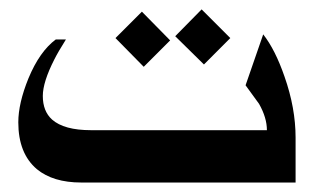

<svg xmlns="http://www.w3.org/2000/svg" viewBox="-20 -385 662 405"><path d="M338.9 -299.8 283.2 -244.1 223.6 -304.7 279.3 -360.4ZM465.8 -304.7 410.2 -249 349.6 -308.6 405.3 -365.2ZM151.4 0Q91.8 0 57.6 -28.3Q18.6 -61.5 18.6 -127Q18.6 -167 40 -219.7Q63.5 -276.4 97.7 -301.8H119.1Q102.5 -275.4 94.7 -259.8Q70.3 -211.9 70.3 -182.6Q70.3 -150.4 89.8 -132.8Q115.2 -110.4 171.9 -110.4H543Q543 -136.7 526.4 -166Q519.5 -175.8 498 -205.1L535.2 -312.5Q560.5 -280.3 580.1 -223.6Q603.5 -157.2 603.5 -94.7V0Z"/></svg>

Font: Thabit-Bold
Style: Bold
Weight: 700
Designer: Regenerated by Nadim Shaikli
Foundry: MAK Alagha
Version: 0.01